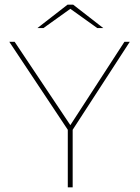

<svg xmlns="http://www.w3.org/2000/svg" viewBox="-20 -807 603 827"><path d="M516 -627H539L293 -248V0H272V-248L20 -627H43L283 -268ZM425 -686H399L283 -769L167 -686H141L271 -787H295Z"/></svg>

Font: Blinker Thin
Style: Regular
Weight: 100
Designer: Juergen Huber
Foundry: supertype
Version: Version 1.017;hotconv 1.0.117;makeotfexe 2.5.65602